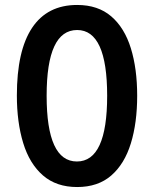

<svg xmlns="http://www.w3.org/2000/svg" viewBox="-20 -744 620 774"><path d="M533 -358Q533 -249 507.5 -166Q482 -83 428.5 -36.5Q375 10 291 10Q207 10 153 -37Q99 -84 73.5 -167.5Q48 -251 48 -359Q48 -540 109.5 -632Q171 -724 291 -724Q375 -724 428.5 -678Q482 -632 507.5 -549.5Q533 -467 533 -358ZM168 -358Q168 -93 290 -93Q412 -93 412 -358Q412 -623 291 -623Q168 -623 168 -358Z"/></svg>

Font: Noto Sans Telugu ExtraCondensed SemiBold
Style: Regular
Weight: 600
Width: 2
Designer: Jelle Bosma - Monotype Design Team
Foundry: Monotype Imaging Inc.
Version: Version 2.005; ttfautohint (v1.8.4.7-5d5b)